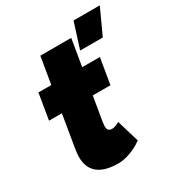

<svg xmlns="http://www.w3.org/2000/svg" viewBox="-175 -841 900 969"><g transform="rotate(-30 275.0 -357.0)"><path d="M76 -116Q76 -128 80 -158L112 -350H37L62 -500H137L163 -656H343L317 -500H420L395 -350H292L268 -207Q266 -191 266 -185Q266 -169 272.5 -162Q279 -155 294 -155Q302 -155 314.5 -159.5Q327 -164 336 -170L375 -40Q346 -18 307 -3Q268 12 234 12Q76 12 76 -116ZM397 -726H550L482 -578H350Z"/></g></svg>

Font: Oak Sans Black
Style: Italic
Weight: 900
Italic angle: -9.5°
Foundry: Erik Kennedy, Walven
Version: Version 1.000